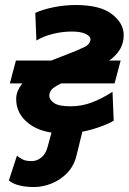

<svg xmlns="http://www.w3.org/2000/svg" viewBox="-20 -523 516 770"><path d="M333.5 -89.4 286.6 101.6Q276.4 143.1 249 171.1Q221.7 199.2 186.3 213.1Q150.9 227.1 116.7 227.1Q84 227.1 57.9 220.7Q31.7 214.4 15.6 200.7L47.9 101.6Q61 111.8 72.8 117.4Q84.5 123 108.4 123Q127.4 123 145.3 108.9Q163.1 94.7 170.4 67.9L192.9 -14.6H136.7L152.8 -89.4ZM19.5 -188.5 43.9 -280.3H186Q195.8 -284.2 206.8 -288.6Q217.8 -293 229.5 -297.4Q293.5 -321.8 318.1 -334Q342.8 -346.2 342.8 -366.2Q342.8 -377.4 323.5 -387Q304.2 -396.5 268.6 -396.5Q230 -396.5 191.7 -387Q153.3 -377.4 126 -360.4L121.6 -471.2Q150.4 -484.9 194.6 -493.9Q238.8 -502.9 283.2 -502.9Q381.8 -502.9 429 -466.3Q476.1 -429.7 476.1 -382.3Q476.1 -347.7 458.7 -321.5Q441.4 -295.4 417.5 -280.3H463.9L439.5 -188.5H225.6Q193.4 -172.9 185.5 -161.9Q177.7 -150.9 177.7 -138.2Q177.7 -123.5 196.5 -110.1Q215.3 -96.7 262.7 -96.7Q306.2 -96.7 345.7 -111.1Q385.3 -125.5 431.2 -154.8L436 -38.6Q401.4 -19 346.7 -3.4Q292 12.2 235.4 12.2Q147.5 12.2 96.2 -26.9Q44.9 -65.9 44.9 -125.5Q44.9 -144 51.8 -159.4Q58.6 -174.8 69.8 -188.5Z"/></svg>

Font: Andika
Style: Bold Italic
Weight: 700
Italic angle: -14°
Designer: Victor Gaultney, Annie Olsen, Julie Remington, Don Collingsworth, Eric Hays, Becca Hirsbrunner
Foundry: SIL International
Version: Version 6.101